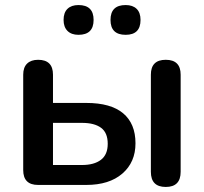

<svg xmlns="http://www.w3.org/2000/svg" viewBox="-20 -733 809 761"><path d="M131 0Q72 0 72 -59V-437Q72 -466 87.5 -481Q103 -496 131 -496Q190 -496 190 -437V-325H322Q419 -325 468 -284Q517 -243 517 -165Q517 -90 465 -45Q413 0 322 0ZM190 -79H305Q353 -79 380 -99.5Q407 -120 407 -163Q407 -207 380.5 -226.5Q354 -246 305 -246H190ZM637 8Q578 8 578 -52V-437Q578 -496 637 -496Q696 -496 696 -437V-52Q696 8 637 8ZM478 -595Q418 -595 418 -654Q418 -713 478 -713Q506 -713 521.5 -698Q537 -683 537 -654Q537 -595 478 -595ZM291 -595Q263 -595 247.5 -610.5Q232 -626 232 -654Q232 -683 247.5 -698Q263 -713 291 -713Q351 -713 351 -654Q351 -595 291 -595Z"/></svg>

Font: Chiron GoRound TC M
Style: Regular
Weight: 500
Designer: Ryoko NISHIZUKA 西塚涼子 (kana, bopomofo & ideographs); Paul D. Hunt (Latin, Greek & Cyrillic); Sandoll Communications 산돌커뮤니
Foundry: Adobe
Version: Version 1.000;hotconv 1.1.1;makeotfexe 2.6.0